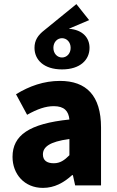

<svg xmlns="http://www.w3.org/2000/svg" viewBox="-20 -903 570 935"><path d="M189 12C245 12 290 -13 331 -50H335L346 0H472V-282C472 -438 400 -509 272 -509C194 -509 123 -484 58 -444L112 -344C162 -372 202 -386 242 -386C293 -386 314 -362 318 -321C122 -301 41 -244 41 -139C41 -56 98 12 189 12ZM242 -108C208 -108 189 -122 189 -151C189 -186 219 -213 318 -226V-147C294 -123 273 -108 242 -108ZM282 -565C371 -565 416 -612 416 -670C416 -718 384 -758 315 -763L414 -805L352 -883L196 -756C165 -732 148 -707 148 -670C148 -612 193 -565 282 -565ZM282 -623C259 -623 240 -642 240 -670C240 -698 259 -717 282 -717C305 -717 324 -698 324 -670C324 -642 305 -623 282 -623Z"/></svg>

Font: DAIFUKU Sans
Style: Bold
Weight: 700
Designer: Original font ‘Source Han Sans JP’ : Paul D. Hunt
Foundry: Daifuku
Version: Version 1.000